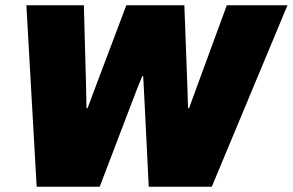

<svg xmlns="http://www.w3.org/2000/svg" viewBox="-20 -708 1110 728"><path d="M119 0H358L481 -322C493 -354 506 -387 519 -419H523C525 -387 526 -354 528 -322L544 0H783L1070 -688H840L732 -394C720 -362 709 -330 697 -298H693C692 -330 691 -362 690 -394L679 -688H459L348 -394C336 -362 324 -330 312 -298H308C307 -330 307 -362 306 -394L298 -688H80Z"/></svg>

Font: Archivo Black
Style: Italic
Weight: 900
Italic angle: -10°
Designer: Hector Gatti
Foundry: Omnibus-Type
Version: Version 2.001